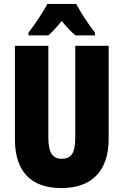

<svg xmlns="http://www.w3.org/2000/svg" viewBox="-20 -947 628 977"><path d="M368 -927H221C204 -892 152 -815 125 -781V-767H226C243 -781 266 -806 294 -840C321 -807 344 -783 364 -767H463V-781C423 -834 391 -883 368 -927ZM533 -242V-714H363V-247C363 -167 342 -139 294 -139C249 -139 226 -168 226 -246V-714H56V-238C56 -72 140 10 292 10C448 10 533 -77 533 -242Z"/></svg>

Font: Noto Sans Oriya ExtCond Blk
Style: Regular
Weight: 900
Width: 2
Designer: Amélie Bonet and Sol Matas
Foundry: Google LLC
Version: Version 2.006